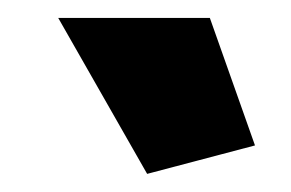

<svg xmlns="http://www.w3.org/2000/svg" viewBox="-20 -750 324 214"><path d="M44.9 -730H213.9L264.2 -587.9L144 -556.2Z"/></svg>

Font: Rawline Black
Style: Regular
Weight: 900
Designer: Matt McInerney, Pablo Impallari, Rodrigo Fuenzalida
Foundry: Matt McInerney, Pablo Impallari, Rodrigo Fuenzalida
Version: Version 4.020;PS 004.020;hotconv 1.0.88;makeotf.lib2.5.64775